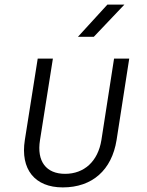

<svg xmlns="http://www.w3.org/2000/svg" viewBox="-20 -805 640 835"><path d="M319 -645H388L521 -785H447ZM253 10C381 10 466 -65 487 -196L542 -550H476L421 -196C406 -103 346 -49 263 -49C181 -49 139 -103 154 -196L210 -550H144L88 -196C68 -69 131 10 253 10Z"/></svg>

Font: JetBrains Mono ExtraLight
Style: Italic
Weight: 240
Italic angle: -9°
Monospace: yes
Designer: Philipp Nurullin, Konstantin Bulenkov
Foundry: JetBrains
Version: Version 2.305